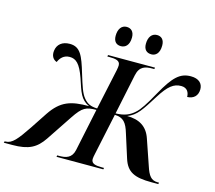

<svg xmlns="http://www.w3.org/2000/svg" viewBox="-180 -1074 1374 1228"><g transform="rotate(15 507.0 -459.5)"><path d="M709 -790C735 -790 762 -808 762 -862C762 -901 742 -919 713 -919C679 -919 658 -891 658 -846C658 -808 678 -790 709 -790ZM507 -790C534 -790 562 -808 562 -862C562 -901 541 -919 512 -919C479 -919 458 -891 458 -846C458 -808 477 -790 507 -790ZM-56 0H0C109 0 158 -28 205 -97L319 -268C371 -346 394 -355 462 -356L403 -75C391 -18 351 -10 308 -10H295L293 0H603L605 -10H592C550 -10 520 -15 520 -46C520 -55 523 -69 526 -83L584 -356C641 -354 663 -327 683 -260L732 -106C758 -23 809 0 922 0H967L969 -10H960C917 -10 898 -35 878 -97L821 -263C796 -338 741 -369 662 -369C723 -393 748 -435 811 -535C863 -618 898 -644 947 -644C988 -644 1001 -614 1001 -586C1043 -587 1070 -612 1070 -655C1070 -693 1044 -720 991 -720C919 -720 877 -680 809 -558C763 -475 735 -433 711 -412C681 -384 645 -367 586 -366L642 -634C655 -696 694 -704 739 -704H752L754 -714H443L441 -704H454C496 -704 526 -699 526 -668C526 -662 525 -650 522 -636L464 -366C420 -367 396 -380 374 -407C350 -436 337 -479 313 -557C280 -667 259 -720 189 -720C139 -720 107 -694 102 -651C98 -619 111 -595 137 -586C149 -614 171 -639 210 -639C251 -639 280 -615 311 -526C340 -439 351 -394 410 -367C291 -367 226 -347 160 -249L88 -140C26 -48 -4 -10 -48 -10H-53Z"/></g></svg>

Font: Noto Serif Display SemiBold
Style: Italic
Weight: 600
Italic angle: -12°
Designer: Monotype Design Team
Foundry: Monotype Imaging Inc.
Version: Version 2.009